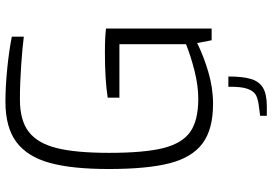

<svg xmlns="http://www.w3.org/2000/svg" viewBox="-164 -616 978 689"><g transform="rotate(-90 324.5 -271.0)"><path d="M63 -370Q63 -501 85 -581Q107 -661 159.5 -700.5Q212 -740 305 -740Q358 -740 423.5 -733.5Q489 -727 538 -717V-674Q500 -679 435.5 -683.5Q371 -688 312 -688Q237 -688 196 -656Q155 -624 138 -555.5Q121 -487 121 -368Q121 -242 138 -174Q155 -106 196 -77Q237 -48 315 -48Q361 -48 413.5 -61Q466 -74 511 -92V-331H319V-373Q382 -383 482 -383Q538 -383 567 -379V0H525L515 -52Q469 -29 411.5 -12Q354 5 297 5Q205 5 154.5 -33Q104 -71 83.5 -151.5Q63 -232 63 -370ZM254 174 285 170Q313 167 328 159Q343 151 351 128Q359 105 358 60H395Q395 112 386 141.5Q377 171 354 184.5Q331 198 288 198H254Z"/></g></svg>

Font: Exo Light
Style: Regular
Weight: 300
Designer: Natanael Gama
Foundry: Natanael Gama
Version: Version 1.500; ttfautohint (v1.6)